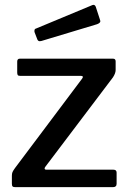

<svg xmlns="http://www.w3.org/2000/svg" viewBox="-20 -772 533 792"><path d="M29 -14V-47Q29 -56 31.5 -62Q34 -68 42 -79L319 -448L322 -454Q322 -459 313 -459H64Q56 -459 53.5 -462Q51 -465 51 -473V-518Q51 -530 62 -530H446Q457 -530 457 -519V-483Q457 -470 446 -453L167 -84Q164 -80 164 -77Q164 -72 172 -72H448Q461 -72 461 -60V-14Q461 0 446 0H43Q35 0 32 -3Q29 -6 29 -14ZM392 -692Q394 -686 394 -685Q394 -677 380 -672L151 -603Q148 -602 144 -602Q136 -602 133 -612L123 -638Q122 -640 122 -644Q122 -653 128 -654L361 -751L365 -752Q372 -752 375 -744Z"/></svg>

Font: Libre Franklin Medium
Style: Regular
Weight: 500
Designer: Pablo Impallari, Rodrigo Fuenzalida
Foundry: Impallari Type
Version: Version 1.002; ttfautohint (v1.5)